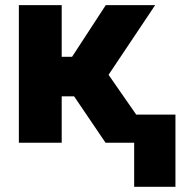

<svg xmlns="http://www.w3.org/2000/svg" viewBox="-20 -550 722 740"><path d="M52.7 -530.3H217.8V-331.1H257.8L387.7 -530.3H578.1L398.4 -261.7L504.9 -108.4H656.2V169.9H497.1V0H386.7L265.6 -178.7H217.8V0H52.7Z"/></svg>

Font: Pretendard ExtraBold
Style: Regular
Weight: 800
Designer: Base glyphs from Inter by Rasmus Andersson; Hangeul glyphs from Noto Sans CJK(Source Han Sans) by Jang Soo-young and Kan
Foundry: Kil Hyung-jin
Version: Version 1.309